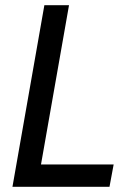

<svg xmlns="http://www.w3.org/2000/svg" viewBox="-20 -720 507 740"><path d="M402 0H28L151 -700H246L138 -86H418Z"/></svg>

Font: Cabin
Style: Italic
Weight: 400
Designer: Pablo Impallari
Foundry: Pablo Impallari. www.impallari.com Igino Marini. www.ikern.com
Version: Version 1.005